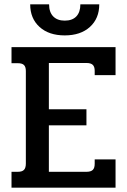

<svg xmlns="http://www.w3.org/2000/svg" viewBox="-20 -864 585 884"><path d="M119 -844H206Q206 -808 225 -788.5Q244 -769 278 -769Q313 -769 331.5 -788.5Q350 -808 350 -844H437Q437 -779 394 -740Q351 -701 278 -701Q205 -701 162 -740Q119 -779 119 -844ZM33 -73H62Q82 -73 90.5 -82Q99 -91 99 -111V-537Q99 -556 90.5 -564.5Q82 -573 62 -573H33V-647H512V-518H416V-538Q416 -557 407 -565.5Q398 -574 378 -574H205V-361H378V-287H205V-73H378Q398 -73 407 -81.5Q416 -90 416 -110V-130H512V0H33Z"/></svg>

Font: Pridi
Style: Regular
Weight: 400
Designer: Katatrad Team
Foundry: CadsonDemak
Version: Version 1.001